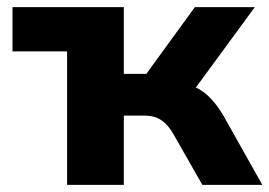

<svg xmlns="http://www.w3.org/2000/svg" viewBox="-20 -518 755 538"><path d="M168 0V-374H15V-498H327V-311H390L526 -498H694L507 -243L487 -284Q514 -281 534.5 -270Q555 -259 572.5 -240Q590 -221 606 -194L715 0H547L466 -142Q455 -161 443.5 -172Q432 -183 418 -188.5Q404 -194 384 -194H327V0Z"/></svg>

Font: Nunito Sans 9pt ExtraBold
Style: Regular
Weight: 800
Version: Version 3.101;gftools[0.9.27]